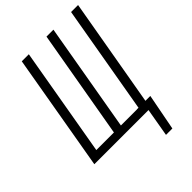

<svg xmlns="http://www.w3.org/2000/svg" viewBox="-253 -820 1100 1100"><g transform="rotate(-45 296.5 -270.0)"><path d="M193.8 -710.9 79.1 -49.3H221.7L336.9 -710.9H393.1L278.3 -49.3H408.2V-49.8H421.4L536.1 -710.9H592.8L477.5 -49.8H517.1L474.6 171.4H422.9L452.6 0H13.7L136.7 -710.9Z"/></g></svg>

Font: Roboto Mono Light
Style: Italic
Weight: 300
Designer: Google
Version: Version 2.000985; 2015; ttfautohint (v1.3)